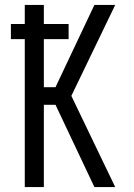

<svg xmlns="http://www.w3.org/2000/svg" viewBox="-20 -755 540 775"><path d="M445 0H361L204 -332H157V0H80V-597H24V-658H80V-735H157V-658H257V-597H157V-403H204L361 -735H445L268 -368Z"/></svg>

Font: Iosevka Fixed
Style: Regular
Weight: 400
Monospace: yes
Designer: Belleve Invis
Foundry: Belleve Invis
Version: Version 33.2.4